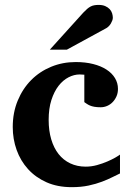

<svg xmlns="http://www.w3.org/2000/svg" viewBox="-20 -754 542 786"><path d="M471.2 -43.9Q458.5 -38.1 440.2 -28.8Q421.9 -19.5 397.7 -10.3Q373.5 -1 342.8 5.6Q312 12.2 273.9 12.2Q215.3 12.2 170.4 -7.8Q125.5 -27.8 94.7 -61.8Q64 -95.7 48.1 -140.1Q32.2 -184.6 32.2 -233.9Q32.2 -293 52.5 -342Q72.8 -391.1 107.7 -426.3Q142.6 -461.4 189.5 -480.7Q236.3 -500 290 -500Q329.6 -500 361.3 -491.9Q393.1 -483.9 415.8 -469.2Q438.5 -454.6 450.7 -434.3Q462.9 -414.1 462.9 -390.1Q462.9 -373 456.8 -359.4Q450.7 -345.7 440.9 -335.7Q431.2 -325.7 418.5 -320.3Q405.8 -314.9 392.1 -314.9Q376.5 -314.9 366 -316.9Q355.5 -318.8 348.1 -322Q340.8 -325.2 335.4 -328.9Q330.1 -332.5 325.2 -335.9V-448.2Q318.8 -448.2 315.2 -448.7Q311.5 -449.2 306.2 -449.2Q283.2 -449.2 260.5 -437.5Q237.8 -425.8 219.7 -402.6Q201.7 -379.4 190.4 -344.5Q179.2 -309.6 179.2 -263.2Q179.2 -219.2 189.7 -183.8Q200.2 -148.4 219.7 -123.5Q239.3 -98.6 267.6 -85.2Q295.9 -71.8 331.1 -71.8Q354 -71.8 377 -78.1Q399.9 -84.5 419.2 -92.8Q438.5 -101.1 452.4 -109.1Q466.3 -117.2 471.2 -121.1ZM441.9 -681.2Q441.9 -676.3 439.7 -670.2Q437.5 -664.1 434.1 -658.2Q430.7 -652.3 425.8 -647.2Q420.9 -642.1 416 -639.2L253.9 -550.8H184.1L320.8 -702.1Q329.6 -711.4 336.7 -717.5Q343.8 -723.6 350.8 -727.3Q357.9 -731 365.7 -732.4Q373.5 -733.9 383.8 -733.9Q399.9 -733.9 410.9 -729Q421.9 -724.1 429 -716.6Q436 -709 439 -699.5Q441.9 -689.9 441.9 -681.2Z"/></svg>

Font: Charis SIL Eur
Style: Bold
Weight: 700
Foundry: SIL International
Version: Version 5.000